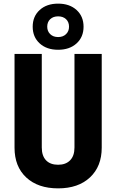

<svg xmlns="http://www.w3.org/2000/svg" viewBox="-20 -1027 640 1057"><path d="M300 10Q189 10 124.5 -50Q60 -110 60 -214V-730H210V-215Q210 -169 233.5 -144.5Q257 -120 300 -120Q342 -120 366 -144.5Q390 -169 390 -215V-730H540V-214Q540 -111 475.5 -50.5Q411 10 300 10ZM300 -753Q237 -753 198.5 -788Q160 -823 160 -880Q160 -937 198.5 -972Q237 -1007 300 -1007Q363 -1007 401.5 -972Q440 -937 440 -880Q440 -823 401.5 -788Q363 -753 300 -753ZM300 -823Q327 -823 343.5 -839Q360 -855 360 -880Q360 -906 343.5 -921.5Q327 -937 300 -937Q273 -937 256.5 -921.5Q240 -906 240 -880Q240 -855 256.5 -839Q273 -823 300 -823Z"/></svg>

Font: Tiny ExtraBold
Style: Regular
Weight: 800
Designer: Philipp Nurullin, Konstantin Bulenkov
Foundry: JetBrains
Version: Version 2.251; ttfautohint (v1.8.4.7-5d5b)